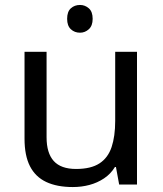

<svg xmlns="http://www.w3.org/2000/svg" viewBox="-20 -745 658 775"><path d="M303 -725Q323 -725 338.5 -711.5Q354 -698 354 -669Q354 -641 338.5 -627Q323 -613 303 -613Q281 -613 266 -627Q251 -641 251 -669Q251 -698 266 -711.5Q281 -725 303 -725ZM533 -536V0H461L448 -71H444Q427 -43 400 -25Q373 -7 341 1.5Q309 10 274 10Q210 10 166.5 -10.5Q123 -31 101 -74Q79 -117 79 -185V-536H168V-191Q168 -127 197 -95Q226 -63 287 -63Q347 -63 381.5 -85.5Q416 -108 430.5 -151.5Q445 -195 445 -257V-536Z"/></svg>

Font: hingu115
Style: Book
Weight: 400
Designer: Jelle Bosma - Monotype Design Team
Foundry: Monotype Imaging Inc.
Version: Version 2.003